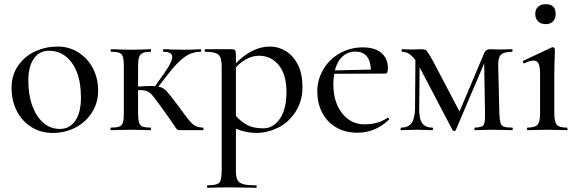

<svg xmlns="http://www.w3.org/2000/svg" viewBox="-20 -621 2757 916"><path d="M339.1 -44.9Q366.2 -84 366.2 -155.5Q366.2 -227.1 346.7 -276.6Q327.1 -326.2 293 -352.5Q258.8 -378.9 213.4 -378.9Q168 -378.9 141.6 -341.6Q115.2 -304.2 115.2 -236.1Q115.2 -168 134 -116.5Q152.8 -64.9 186.5 -35.4Q220.2 -5.9 266.1 -5.9Q312 -5.9 339.1 -44.9ZM59.6 -92.5Q35.2 -141.1 35.2 -202.1Q35.2 -263.2 67.1 -308.6Q99.1 -354 149.2 -376.5Q199.2 -398.9 255.1 -398.9Q311 -398.9 355.5 -369.9Q399.9 -340.8 424.1 -293.5Q448.2 -246.1 448.2 -188.5Q448.2 -130.9 418.7 -84.5Q389.2 -38.1 340.1 -12.5Q291 13.2 232.4 13.2Q173.8 13.2 128.9 -15.4Q84 -43.9 59.6 -92.5Z M948.7 0H835.9Q828.1 0 825 -2.9Q821.8 -5.9 805.4 -30.5Q789.1 -55.2 755.9 -101.1Q722.7 -147 709.2 -163.6Q695.8 -180.2 681.4 -186Q667 -191.9 638.7 -190.9V-81.1Q638.7 -51.3 643.3 -36.6Q647.9 -22 660.4 -17.1Q672.9 -12.2 698.7 -12.2Q700.7 -12.2 700.7 -6.1Q700.7 0 698.7 0Q672.9 0 658.7 -1L606 -2L551.8 -1Q536.6 0 508.8 0Q506.8 0 506.8 -6.1Q506.8 -12.2 508.8 -12.2Q535.6 -12.2 548.8 -17.1Q562 -22 566.4 -36.4Q570.8 -50.8 570.8 -81.1V-305.2Q570.8 -335 566.4 -349.4Q562 -363.8 549.6 -368.9Q537.1 -374 509.8 -374Q507.8 -374 507.8 -380.1Q507.8 -386.2 509.8 -386.2Q536.6 -386.2 551.8 -384.8L606 -383.8L659.7 -384.8Q673.8 -385.7 698.7 -386.2Q700.7 -386.2 700.7 -380.1Q700.7 -374 698.7 -374Q672.9 -374 660.4 -367.9Q647.9 -361.8 643.3 -347.4Q638.7 -333 638.7 -303.2V-208Q650.9 -208 668.9 -210L702.1 -210.9Q714.4 -210.9 719.7 -210L761.7 -269Q801.8 -325.2 801.8 -349.6Q801.8 -374 759.8 -374Q757.8 -374 757.8 -380.1Q757.8 -386.2 759.8 -386.2Q783.7 -386.2 795.9 -384.8L859.9 -383.8L909.7 -384.8Q919.4 -385.7 937 -386.2Q939.9 -386.2 939.9 -380.1Q939.9 -374 937 -374Q896 -374 860.8 -349.1Q825.7 -324.2 781.7 -267.1L735.8 -208Q758.8 -203.1 773.9 -187Q789.1 -170.9 830.1 -116.2L858.9 -77.1Q884.8 -41 901.4 -27.1Q918 -13.2 948.7 -12.2Q950.7 -12.2 950.7 -6.1Q950.7 0 948.7 0Z M1105.5 -299.8V-67.9Q1131.3 -39.1 1160.6 -23.9Q1189.9 -8.8 1236.8 -8.8Q1283.7 -8.8 1315.2 -54.4Q1346.7 -100.1 1346.7 -182.6Q1346.7 -265.1 1310.1 -310.1Q1273.4 -355 1215.8 -355Q1158.2 -355 1105.5 -299.8ZM1105.5 -6.8V193.8Q1105.5 223.6 1113 237.8Q1120.6 252 1140.6 257.6Q1160.6 263.2 1202.6 263.2Q1204.6 263.2 1204.6 269Q1204.6 274.9 1202.6 274.9Q1166.5 274.9 1146.5 273.9L1071.8 272.9L1011.7 273.9Q996.6 274.9 969.7 274.9Q967.8 274.9 967.8 269Q967.8 263.2 969.7 263.2Q1023.9 263.2 1030.8 243.7Q1037.6 224.1 1037.6 193.8V-305.2Q1037.6 -347.2 1021.7 -360.6Q1005.9 -374 959.5 -374Q956.5 -374 956.5 -380.1Q956.5 -386.2 959.5 -386.2H1085.4Q1097.7 -386.2 1101.6 -381.1Q1105.5 -376 1105.5 -360.8V-319.8Q1184.6 -398.9 1267.6 -398.9Q1308.6 -398.9 1344 -377Q1379.4 -355 1401.1 -312.7Q1422.9 -270.5 1422.9 -204.1Q1422.9 -137.7 1389.2 -86.4Q1355.5 -35.2 1304.9 -11Q1254.4 13.2 1203.6 13.2Q1152.8 13.2 1105.5 -6.8Z M1749.5 -289.1Q1745.6 -375 1675.3 -375Q1640.1 -375 1614.3 -351.6Q1588.4 -328.1 1577.6 -285.2ZM1829.6 -59.1Q1832.5 -59.1 1835.4 -55.4Q1838.4 -51.8 1835.4 -49.8Q1770 12.2 1685.5 12.2Q1625.5 12.2 1582 -14.4Q1538.6 -41 1516.1 -85.4Q1493.7 -129.9 1493.7 -185.1Q1493.7 -240.2 1522 -289.1Q1550.3 -337.9 1600.8 -366.5Q1651.4 -395 1710 -395Q1768.6 -395 1799.6 -368.4Q1830.6 -341.8 1830.6 -295.9Q1830.6 -270 1819.3 -270L1574.7 -269Q1570.8 -249 1570.3 -220.2Q1570.3 -134.3 1611.8 -81.1Q1653.3 -27.8 1719 -27.8Q1784.7 -27.8 1828.6 -59.1Z M2423.3 0Q2396.5 0 2381.3 -1L2329.1 -2L2280.3 -1Q2267.1 0 2245.1 0Q2243.2 0 2243.2 -6.1Q2243.2 -12.2 2245.1 -12.2Q2267.1 -12.2 2281.5 -19.3Q2295.9 -26.4 2293.9 -81.1L2290 -318.8L2154.3 0Q2153.3 3.9 2146.5 3.9Q2139.6 3.9 2139.2 0L1981.9 -299.8L1980 -104Q1979 -55.2 1994.1 -33.7Q2009.3 -12.2 2043 -12.2Q2045.9 -12.2 2045.9 -6.1Q2045.9 0 2043 0Q2022 0 2011.2 -1L1969.2 -2L1929.2 -1Q1916 0 1893.1 0Q1891.1 0 1891.1 -6.1Q1891.1 -12.2 1893.1 -12.2Q1928.2 -12.2 1943.6 -33.7Q1959 -55.2 1960 -104L1961.9 -334Q1933.1 -374 1898.9 -374Q1896 -374 1896 -380.1Q1896 -386.2 1898.9 -386.2L1947.3 -384.8L1991.2 -386.2Q2008.3 -386.2 2016.1 -377.7Q2023.9 -369.1 2043 -335L2172.4 -88.9L2287.1 -360.8Q2295.4 -386.2 2317.4 -386.2L2364.3 -384.8L2422.4 -386.2Q2425.3 -386.2 2425.3 -380.1Q2425.3 -374 2422.4 -374Q2386.2 -374 2371.1 -361.1Q2356 -348.1 2356.9 -308.1L2362.3 -81.1Q2363.3 -50.3 2367.2 -36.1Q2371.1 -22 2383.5 -17.1Q2396 -12.2 2423.3 -12.2Q2426.3 -12.2 2426.3 -6.1Q2426.3 0 2423.3 0Z M2496.6 -12.2Q2532.7 -12.2 2544.7 -26.1Q2556.6 -40 2556.6 -81.1V-265.1Q2556.6 -301.3 2549.8 -316.7Q2543 -332 2525.4 -332Q2507.8 -332 2481.9 -318.8H2481Q2477.1 -318.8 2474.9 -324.5Q2472.7 -330.1 2476.6 -331.1L2612.8 -395L2616.7 -396Q2620.6 -396 2623.8 -392.6Q2627 -389.2 2627 -386.2V-365.2Q2625 -323.2 2624.5 -267.1V-81.1Q2624.5 -39.1 2636.2 -25.6Q2647.9 -12.2 2684.6 -12.2Q2687.5 -12.2 2687.7 -6.1Q2688 0 2684.6 0Q2660.6 0 2646 -1L2590.8 -2L2535.6 -1Q2520.5 0 2496.6 0Q2493.7 0 2493.7 -6.1Q2493.7 -12.2 2496.6 -12.2ZM2583.5 -601.1Q2631.3 -601.1 2630.9 -554.7Q2630.9 -532.2 2618.4 -519Q2606 -505.9 2583.3 -505.9Q2560.5 -505.9 2547.1 -519Q2533.7 -532.2 2533.7 -554.7Q2533.7 -577.1 2547.4 -589.1Q2561 -601.1 2583.5 -601.1Z"/></svg>

Font: Cormorant-Medium
Style: Regular
Weight: 500
Designer: Christian Thalmann (Catharsis Fonts)
Version: Version 3.000